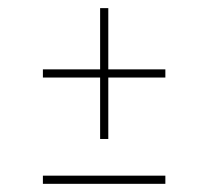

<svg xmlns="http://www.w3.org/2000/svg" viewBox="-20 -535 510 470"><path d="M384.8 -365.2V-345.2H245.1V-194.8H225.1V-345.2H85V-365.2H225.1V-515.1H245.1V-365.2ZM85 -85V-105H384.8V-85Z"/></svg>

Font: Rawline Thin
Style: Regular
Weight: 250
Designer: Matt McInerney, Pablo Impallari, Rodrigo Fuenzalida
Foundry: Matt McInerney, Pablo Impallari, Rodrigo Fuenzalida
Version: Version 4.020;PS 004.020;hotconv 1.0.88;makeotf.lib2.5.64775